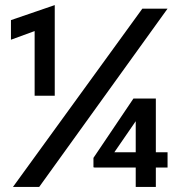

<svg xmlns="http://www.w3.org/2000/svg" viewBox="-20 -734 691 754"><path d="M134 0H31L539 -700H638ZM116 -612 23 -578V-655L195 -714V-358H116ZM592 -136H638V-76H592V0H513V-76H350V-77H347V-114L504 -347H592ZM513 -136V-258L429 -136Z"/></svg>

Font: Tilda Sans Semibold
Style: Regular
Weight: 600
Designer: ParaType Ltd
Foundry: ParaType Ltd
Version: Version 1.009